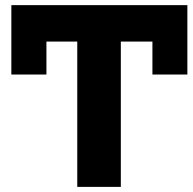

<svg xmlns="http://www.w3.org/2000/svg" viewBox="-20 -731 753 751"><path d="M24.4 -710.9H712.9V-439.5H576.2V-568.4H452.6V0H282.2V-568.4H161.6V-439.5H24.4Z"/></svg>

Font: Bert Sans Black
Style: Regular
Weight: 900
Designer: Christian Robertson, Adam Twardoch, & Cristiano Sobral
Foundry: Google
Version: Version 12.135;January 10, 2020;FontCreator 12.0.0.2547 64-b